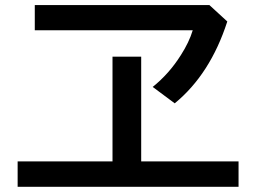

<svg xmlns="http://www.w3.org/2000/svg" viewBox="-20 -741 1010 749"><path d="M418.9 -520H530.8V-111.3H910.6V-12.2H48.8V-111.3H418.9ZM115.7 -721.2H796.9L866.7 -657.2Q800.3 -451.7 661.6 -337.9L575.7 -401.9Q640.1 -453.6 685.5 -525.9Q717.8 -576.2 731.9 -623H115.7Z"/></svg>

Font: BIZ UDPGothic
Style: Bold
Weight: 700
Designer: TypeBank Co., Ltd.
Foundry: Morisawa Inc.
Version: Version 1.051